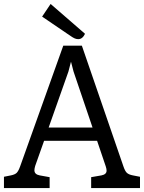

<svg xmlns="http://www.w3.org/2000/svg" viewBox="-24 -951 729 971"><path d="M684 -57V0H437V-55L489 -64Q515 -69 515 -88Q515 -97 511 -109L467 -239H199L154 -112Q150 -98 150 -90Q150 -69 177 -64L227 -55V0H-4V-57L31 -64Q51 -68 60 -76.5Q69 -85 78 -110L296 -720H390L600 -110Q608 -86 617.5 -77Q627 -68 648 -64ZM444 -306 348 -589 335 -639 322 -589 222 -306ZM333 -769 189 -867 232 -931 406 -780Q393 -753 372 -753Q363 -753 354.5 -756.5Q346 -760 333 -769Z"/></svg>

Font: Enriqueta
Style: Regular
Weight: 400
Designer: Viviana Monsalve, Gustavo Ibarra
Foundry: 72Puntos
Version: Version 2.000